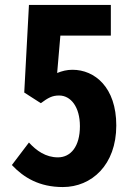

<svg xmlns="http://www.w3.org/2000/svg" viewBox="-20 -744 540 776"><path d="M234 12C350 12 450 -77 450 -237C450 -391 363 -462 273 -462C250 -462 231 -457 211 -449L224 -600H428V-724H97L78 -370L145 -327C175 -349 191 -358 219 -358C266 -358 303 -312 303 -234C303 -152 266 -108 214 -108C165 -108 127 -135 97 -168L28 -77C76 -26 139 12 234 12Z"/></svg>

Font: Noto Sans Mono CJK TC
Style: Bold
Weight: 700
Designer: Ryoko NISHIZUKA 西塚涼子 (kana, bopomofo & ideographs); Paul D. Hunt (Latin, Greek & Cyrillic); Sandoll Communications 산돌커뮤니
Foundry: Adobe
Version: Version 2.004;hotconv 1.0.118;makeotfexe 2.5.65603